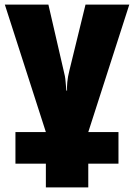

<svg xmlns="http://www.w3.org/2000/svg" viewBox="-20 -573 582 833"><path d="M541 -553H351L281 -267Q274 -239 272 -217Q270 -195 271 -180H268Q266 -196 264.5 -219Q263 -242 256 -267L190 -553H1L179 0H47V137H179V240H363V137H494V0H363Z"/></svg>

Font: Noto Sans Display SemiCondensed Black
Style: Regular
Weight: 900
Width: 4
Designer: Monotype Design Team
Foundry: Monotype Imaging Inc.
Version: Version 1.900